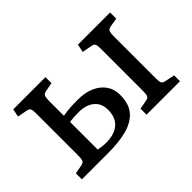

<svg xmlns="http://www.w3.org/2000/svg" viewBox="-88 -751 995 995"><g transform="rotate(-45 409.5 -254.0)"><path d="M52 0V-44L100 -53Q119 -57 122.5 -68Q126 -79 126 -101V-410Q126 -432 122 -441.5Q118 -451 101 -454L48 -464L57 -508H293V-464L245 -455Q226 -451 222.5 -439.5Q219 -428 219 -407V-299Q252 -304 274 -305.5Q296 -307 329 -307Q383 -307 421.5 -289.5Q460 -272 481 -241.5Q502 -211 502 -170Q502 -103 470 -66.5Q438 -30 381 -15Q324 0 250 0ZM276 -45Q337 -45 370 -74Q403 -103 403 -158Q403 -207 371 -232.5Q339 -258 286 -258Q265 -258 252 -257Q239 -256 219 -254V-51Q235 -48 247 -46.5Q259 -45 276 -45ZM526 0V-44L573 -53Q593 -56 596.5 -67.5Q600 -79 600 -100V-411Q600 -432 596 -441.5Q592 -451 574 -454L522 -464L531 -508H767V-463L719 -455Q700 -451 696.5 -440Q693 -429 693 -407V-96Q693 -75 697.5 -66Q702 -57 718 -54L771 -43V0Z"/></g></svg>

Font: Literata 18pt
Style: Regular
Weight: 400
Designer: Latin by Veronika Burian and Jose Scaglione. Greek by Irene Vlachou. Cyrillic by Vera Evstafieva.
Foundry: TypeTogether
Version: Version 3.103;gftools[0.9.29]